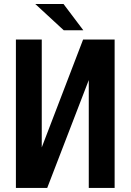

<svg xmlns="http://www.w3.org/2000/svg" viewBox="-20 -923 642 943"><path d="M293 -774.4H389.2L292 -903.3H153.3ZM58.1 0H211.9L416 -529.8V0H543V-729H388.2L185.1 -199.2V-729H58.1Z"/></svg>

Font: Hack
Style: Bold
Weight: 700
Monospace: yes
Designer: Christopher Simpkins
Foundry: Christopher Simpkins
Version: Version 2.010